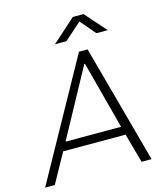

<svg xmlns="http://www.w3.org/2000/svg" viewBox="-146 -979 924 1075"><g transform="rotate(-15 315.5 -441.5)"><path d="M-19 0 361 -686H411L598 0H540L493 -170H131L37 0ZM158 -219H480L376 -612H372ZM242 -761 378 -883H440L548 -761H482L398 -860H420L308 -761Z"/></g></svg>

Font: Chivo Medium Thin
Style: Italic
Weight: 250
Italic angle: -8.05°
Version: Version 2.002